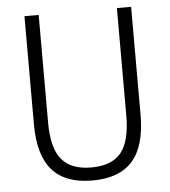

<svg xmlns="http://www.w3.org/2000/svg" viewBox="-52 -752 715 807"><g transform="rotate(-5 306.0 -348.5)"><path d="M306 8Q192 8 136.5 -55Q81 -118 81 -249V-705H141V-251Q141 -143 181 -95Q221 -47 306 -47Q392 -47 431.5 -95Q471 -143 471 -251V-705H531V-249Q531 -118 475.5 -55Q420 8 306 8Z"/></g></svg>

Font: Nunito Sans 10pt Condensed Light
Style: Regular
Weight: 300
Width: 3
Designer: Vernon Adams
Foundry: Vernon Adams
Version: Version 3.101;gftools[0.9.27]